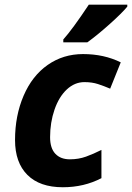

<svg xmlns="http://www.w3.org/2000/svg" viewBox="-20 -786 561 816"><path d="M247.1 9.8Q148.9 9.8 96.4 -42.7Q43.9 -95.2 43.9 -190.9Q43.9 -294.4 80.3 -379.2Q116.7 -463.9 182.6 -510Q248.5 -556.2 333 -556.2Q421.9 -556.2 493.2 -521L448.2 -409.2Q421.9 -420.4 396.5 -428.7Q371.1 -437 338.9 -437Q297.4 -437 263.9 -405.8Q230.5 -374.5 211.7 -320.1Q192.9 -265.6 192.9 -203.1Q192.9 -156.2 215.1 -132.6Q237.3 -108.9 276.9 -108.9Q314 -108.9 345.7 -120.4Q377.4 -131.8 411.1 -148.9V-28.8Q336.9 9.8 247.1 9.8ZM249 -618.2Q287.6 -661.1 357.4 -766.1H521V-757.8Q498.5 -730.5 445.8 -683.3Q393.1 -636.2 351.1 -606H249Z"/></svg>

Font: Zoram GWebM
Style: Bold Italic
Weight: 700
Italic angle: -12°
Foundry: Ascender Corporation
Version: Version 1.000